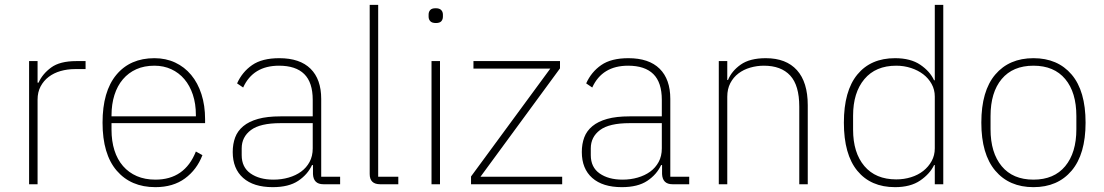

<svg xmlns="http://www.w3.org/2000/svg" viewBox="-20 -760 4555 792"><path d="M100 0V-508H135V-419H139Q155 -455 191 -481.5Q227 -508 295 -508H333V-475H289Q258 -475 230 -467Q202 -459 181 -443Q160 -427 147.5 -403.5Q135 -380 135 -349V0Z M621 12Q520 12 461.5 -56Q403 -124 403 -254Q403 -383 460 -451.5Q517 -520 617 -520Q664 -520 702.5 -502Q741 -484 768.5 -451Q796 -418 811 -371.5Q826 -325 826 -268V-252H440V-225Q440 -178 452 -140Q464 -102 487.5 -75Q511 -48 544.5 -33.5Q578 -19 621 -19Q742 -19 788 -135L815 -120Q792 -60 743 -24Q694 12 621 12ZM617 -489Q575 -489 542.5 -474.5Q510 -460 487 -433Q464 -406 452 -368Q440 -330 440 -284V-280H788V-286Q788 -332 775.5 -369.5Q763 -407 740.5 -433.5Q718 -460 686.5 -474.5Q655 -489 617 -489Z M1314 0Q1273 0 1271 -42V-79H1267Q1249 -40 1210 -14Q1171 12 1105 12Q1026 12 983 -26Q940 -64 940 -133Q940 -166 950 -193Q960 -220 983.5 -239.5Q1007 -259 1044.5 -269.5Q1082 -280 1137 -280H1270V-348Q1270 -420 1235 -454.5Q1200 -489 1131 -489Q1024 -489 983 -399L958 -416Q979 -463 1020 -491.5Q1061 -520 1132 -520Q1217 -520 1261 -476.5Q1305 -433 1305 -352V-31H1383V0ZM1108 -19Q1141 -19 1170.5 -27.5Q1200 -36 1222 -52Q1244 -68 1257 -92Q1270 -116 1270 -148V-252H1137Q1053 -252 1015 -223.5Q977 -195 977 -148V-120Q977 -70 1013.5 -44.5Q1050 -19 1108 -19Z M1548 0Q1505 0 1505 -42V-740H1540V-31H1623V0Z M1778 -665Q1762 -665 1755 -672.5Q1748 -680 1748 -691V-700Q1748 -711 1754.5 -718.5Q1761 -726 1777 -726Q1793 -726 1800 -718.5Q1807 -711 1807 -700V-691Q1807 -680 1800.5 -672.5Q1794 -665 1778 -665ZM1760 -508H1795V0H1760Z M1923 0V-32L2250 -477H1933V-508H2290V-478L1962 -31H2299V0Z M2754 0Q2713 0 2711 -42V-79H2707Q2689 -40 2650 -14Q2611 12 2545 12Q2466 12 2423 -26Q2380 -64 2380 -133Q2380 -166 2390 -193Q2400 -220 2423.5 -239.5Q2447 -259 2484.5 -269.5Q2522 -280 2577 -280H2710V-348Q2710 -420 2675 -454.5Q2640 -489 2571 -489Q2464 -489 2423 -399L2398 -416Q2419 -463 2460 -491.5Q2501 -520 2572 -520Q2657 -520 2701 -476.5Q2745 -433 2745 -352V-31H2823V0ZM2548 -19Q2581 -19 2610.5 -27.5Q2640 -36 2662 -52Q2684 -68 2697 -92Q2710 -116 2710 -148V-252H2577Q2493 -252 2455 -223.5Q2417 -195 2417 -148V-120Q2417 -70 2453.5 -44.5Q2490 -19 2548 -19Z M2945 0V-508H2980V-430H2983Q2998 -467 3035.5 -493.5Q3073 -520 3139 -520Q3223 -520 3267.5 -470.5Q3312 -421 3312 -326V0H3277V-320Q3277 -408 3239.5 -448.5Q3202 -489 3131 -489Q3102 -489 3074.5 -481Q3047 -473 3026 -457Q3005 -441 2992.5 -417Q2980 -393 2980 -361V0Z M3836 -79H3833Q3816 -43 3776 -15.5Q3736 12 3672 12Q3572 12 3516.5 -55.5Q3461 -123 3461 -254Q3461 -385 3516.5 -452.5Q3572 -520 3672 -520Q3736 -520 3776 -493Q3816 -466 3833 -429H3836V-740H3871V0H3836ZM3677 -20Q3709 -20 3738 -29Q3767 -38 3788.5 -55Q3810 -72 3823 -95.5Q3836 -119 3836 -148V-362Q3836 -390 3823 -413.5Q3810 -437 3788.5 -453.5Q3767 -470 3738 -479.5Q3709 -489 3677 -489Q3592 -489 3545.5 -433.5Q3499 -378 3499 -283V-225Q3499 -130 3545.5 -75Q3592 -20 3677 -20Z M4243 12Q4143 12 4085.5 -56Q4028 -124 4028 -254Q4028 -385 4085.5 -452.5Q4143 -520 4243 -520Q4343 -520 4400.5 -452.5Q4458 -385 4458 -254Q4458 -124 4400.5 -56Q4343 12 4243 12ZM4243 -19Q4328 -19 4374 -74.5Q4420 -130 4420 -227V-281Q4420 -379 4374 -434Q4328 -489 4243 -489Q4158 -489 4112 -434Q4066 -379 4066 -281V-227Q4066 -130 4112 -74.5Q4158 -19 4243 -19Z"/></svg>

Font: IBM Plex Sans Thai Looped ExtraLight
Style: Regular
Weight: 200
Designer: Mike Abbink, Paul van der Laan, Pieter van Rosmalen, Ben Mitchell, Mark Frömberg
Foundry: Bold Monday
Version: Version 1.0